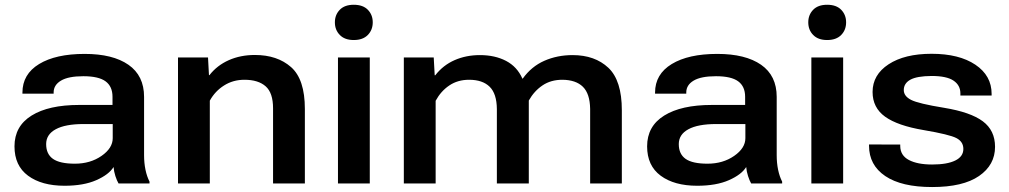

<svg xmlns="http://www.w3.org/2000/svg" viewBox="-20 -755 4150 790"><path d="M39.6 -152.8Q39.6 -73.2 95.5 -32Q151.4 9.3 245.6 9.3Q324.2 9.3 376.2 -13.7Q428.2 -36.6 447.3 -67.9Q448.7 -49.3 454.8 -30.5Q460.9 -11.7 467.8 0H595.2V-7.8Q584.5 -28.3 578.6 -56.4Q572.8 -84.5 572.8 -116.2V-356.4Q572.8 -443.8 508.5 -488.5Q444.3 -533.2 328.1 -533.2Q209.5 -533.2 140.9 -491.5Q72.3 -449.7 72.3 -374V-369.6H200.7V-374.5Q200.7 -405.3 231 -423.3Q261.2 -441.4 322.8 -441.4Q385.7 -441.4 414.3 -420.4Q442.9 -399.4 442.9 -356.9V-323.2H305.7Q180.2 -323.2 109.9 -279.5Q39.6 -235.8 39.6 -152.8ZM169.9 -162.1Q169.9 -201.7 209.2 -223.1Q248.5 -244.6 323.7 -244.6H443.8V-186.5Q443.8 -145.5 397.7 -113.5Q351.6 -81.5 288.1 -81.5Q226.1 -81.5 198 -101.3Q169.9 -121.1 169.9 -162.1Z M712.4 0H843.3V-340.8Q864.7 -379.9 901.9 -403.3Q939 -426.8 985.8 -426.8Q1042.5 -426.8 1073 -399.9Q1103.5 -373 1103.5 -309.6V0H1234.4V-306.6Q1234.4 -428.7 1177.7 -478.8Q1121.1 -528.8 1028.8 -528.8Q969.2 -528.8 921.1 -507.3Q873 -485.8 841.8 -445.8H839.8L835.9 -518.6H712.4Z M1370.6 0H1501.5V-518.6H1370.6ZM1357.9 -663.1Q1357.9 -631.8 1378.2 -611.1Q1398.4 -590.3 1435.5 -590.3Q1473.1 -590.3 1493.4 -611.1Q1513.7 -631.8 1513.7 -663.1Q1513.7 -693.8 1493.7 -714.6Q1473.6 -735.4 1435.5 -735.4Q1397.9 -735.4 1377.9 -714.6Q1357.9 -693.8 1357.9 -663.1Z M1641.6 0H1772.5V-340.3Q1793.9 -379.9 1828.6 -403.3Q1863.3 -426.8 1910.2 -426.8Q1965.3 -426.8 1994.6 -398.2Q2023.9 -369.6 2024.4 -306.2V0H2155.8V-341.3Q2177.7 -380.4 2212.2 -403.6Q2246.6 -426.8 2293.9 -426.8Q2349.6 -426.3 2378.4 -397.9Q2407.2 -369.6 2408.2 -307.1V0H2538.6V-301.3Q2538.6 -423.8 2483.2 -476.1Q2427.7 -528.3 2335.9 -528.3Q2272.9 -528.3 2219.7 -504.9Q2166.5 -481.4 2130.9 -431.6H2129.4Q2107.9 -480.5 2062.3 -504.4Q2016.6 -528.3 1954.6 -528.3Q1897.9 -528.3 1850.6 -507.6Q1803.2 -486.8 1771 -445.3H1768.6L1764.6 -518.6H1641.6Z M2642.6 -152.8Q2642.6 -73.2 2698.5 -32Q2754.4 9.3 2848.6 9.3Q2927.2 9.3 2979.2 -13.7Q3031.2 -36.6 3050.3 -67.9Q3051.8 -49.3 3057.9 -30.5Q3064 -11.7 3070.8 0H3198.2V-7.8Q3187.5 -28.3 3181.6 -56.4Q3175.8 -84.5 3175.8 -116.2V-356.4Q3175.8 -443.8 3111.6 -488.5Q3047.4 -533.2 2931.2 -533.2Q2812.5 -533.2 2743.9 -491.5Q2675.3 -449.7 2675.3 -374V-369.6H2803.7V-374.5Q2803.7 -405.3 2834 -423.3Q2864.3 -441.4 2925.8 -441.4Q2988.8 -441.4 3017.3 -420.4Q3045.9 -399.4 3045.9 -356.9V-323.2H2908.7Q2783.2 -323.2 2712.9 -279.5Q2642.6 -235.8 2642.6 -152.8ZM2772.9 -162.1Q2772.9 -201.7 2812.3 -223.1Q2851.6 -244.6 2926.8 -244.6H3046.9V-186.5Q3046.9 -145.5 3000.7 -113.5Q2954.6 -81.5 2891.1 -81.5Q2829.1 -81.5 2801 -101.3Q2772.9 -121.1 2772.9 -162.1Z M3318.4 0H3449.2V-518.6H3318.4ZM3305.7 -663.1Q3305.7 -631.8 3325.9 -611.1Q3346.2 -590.3 3383.3 -590.3Q3420.9 -590.3 3441.2 -611.1Q3461.4 -631.8 3461.4 -663.1Q3461.4 -693.8 3441.4 -714.6Q3421.4 -735.4 3383.3 -735.4Q3345.7 -735.4 3325.7 -714.6Q3305.7 -693.8 3305.7 -663.1Z M3555.7 -160.6V-155.3Q3555.7 -75.7 3622.6 -30.5Q3689.5 14.6 3815.4 14.6Q3942.4 14.6 4008.3 -30.8Q4074.2 -76.2 4074.2 -150.9Q4074.2 -218.3 4023.9 -255.9Q3973.6 -293.5 3864.3 -311.5Q3758.8 -328.6 3728.8 -344Q3698.7 -359.4 3698.7 -384.3Q3698.7 -412.1 3725.6 -427Q3752.4 -441.9 3813 -442.4Q3875 -442.4 3903.3 -423.3Q3931.6 -404.3 3931.6 -370.6V-361.8H4060.1V-368.7Q4060.1 -443.8 3993.2 -488.8Q3926.3 -533.7 3813 -533.7Q3702.1 -533.7 3636.2 -490.5Q3570.3 -447.3 3570.3 -376.5Q3570.3 -312 3621.8 -274.9Q3673.3 -237.8 3780.8 -219.7Q3886.7 -201.7 3915.3 -186.8Q3943.8 -171.9 3943.8 -142.1Q3943.8 -110.8 3910.4 -94.5Q3877 -78.1 3815.4 -78.1Q3754.9 -78.1 3719.7 -96.7Q3684.6 -115.2 3684.1 -153.8V-160.2Z"/></svg>

Font: Roboto Flex
Style: wght 600 wdth 140 opsz 13.0 GRAD 0.00 slnt 0.00 XTRA 468 XOPQ 96 YOPQ 79 YTLC 514 YTUC 712 YTAS 750 YTDE -203.00 YTFI 738
Weight: 600
Width: 8
Designer: Berlow after Robertson
Foundry: Google
Version: Version 3.100